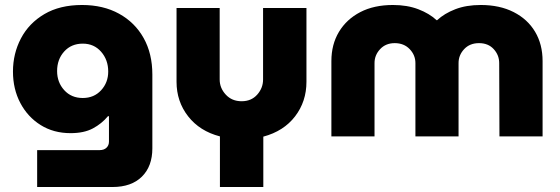

<svg xmlns="http://www.w3.org/2000/svg" viewBox="-20 -547 2246 770"><path d="M129 203V55H380Q397 55 407 45.5Q417 36 417 21V-81H413Q388 -51 352.5 -32Q317 -13 263 -13Q195 -13 143 -45.5Q91 -78 61.5 -134Q32 -190 32 -260Q32 -332 64 -393Q96 -454 158 -490.5Q220 -527 309 -527Q394 -527 457.5 -492Q521 -457 556 -394.5Q591 -332 591 -248V48Q591 120 549 161.5Q507 203 431 203ZM312 -154Q357 -154 385.5 -185Q414 -216 414 -260Q414 -307 385.5 -339.5Q357 -372 312 -372Q266 -372 237.5 -340.5Q209 -309 209 -262Q209 -217 237.5 -185.5Q266 -154 312 -154Z M862 203V0Q781 -21 734.5 -80.5Q688 -140 688 -219V-515H861V-228Q861 -194 885.5 -167.5Q910 -141 949 -141Q988 -141 1011.5 -167.5Q1035 -194 1035 -228V-515H1209V-219Q1209 -140 1163.5 -80.5Q1118 -21 1036 1V203Z M1309 0V-302Q1309 -369 1339.5 -419.5Q1370 -470 1425 -498.5Q1480 -527 1556 -527Q1613 -527 1657.5 -510Q1702 -493 1731 -466H1733Q1762 -493 1806 -510Q1850 -527 1908 -527Q1984 -527 2040 -498.5Q2096 -470 2126 -419.5Q2156 -369 2156 -302V0H1983L1982 -294Q1982 -326 1960 -350Q1938 -374 1901 -374Q1864 -374 1841.5 -350Q1819 -326 1819 -294V0H1646V-294Q1646 -326 1623 -350Q1600 -374 1563 -374Q1527 -374 1504.5 -350Q1482 -326 1482 -294V0Z"/></svg>

Font: MuseoModerno ExtraBold
Style: Regular
Weight: 800
Designer: Pablo Cosgaya, Héctor Gatti, Marcela Romero, and the Authors of The MuseoModerno Project.
Foundry: Omnibus-Type Team
Version: Version 1.001